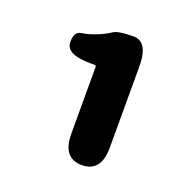

<svg xmlns="http://www.w3.org/2000/svg" viewBox="-89 -959 610 619"><g transform="rotate(20 216.0 -649.5)"><path d="M253 -426Q187 -426 187 -510V-739Q187 -744 182 -744H168Q86 -744 83 -783Q81 -822 106 -825.5Q131 -829 160 -841Q184 -851 200 -862Q216 -873 268 -873Q319 -873 319 -789V-510Q319 -426 253 -426Z"/></g></svg>

Font: Resource Han Rounded TW Heavy
Style: Regular
Weight: 900
Designer: Cyano Hao (round all glyphs); Ryoko NISHIZUKA 西塚涼子 (kana, bopomofo & ideographs); Paul D. Hunt (Latin, Greek & Cyrillic)
Foundry: Cyano Hao
Version: 0.990